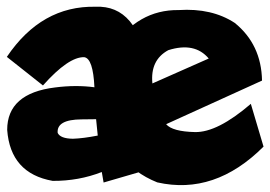

<svg xmlns="http://www.w3.org/2000/svg" viewBox="-21 -527 790 561"><path d="M258.3 -507.3Q381.8 -512.7 410.2 -328.1Q433.1 -163.1 442.4 -40.5L281.7 6.3L276.4 -24.4Q209 2 132.8 1.5Q9.3 -20.5 0 -147.5Q0 -254.4 140.1 -271.5Q200.7 -279.3 254.9 -272Q251 -356.4 225.1 -359.9Q179.2 -361.3 104.5 -277.3L-1 -360.8Q100.1 -510.7 258.3 -507.3ZM147.5 -138.7Q155.3 -122.1 191.9 -121.6Q222.2 -122.6 264.6 -130.9L259.8 -178.7L217.3 -178.2Q144 -177.7 147.5 -138.7ZM665 -460Q742.7 -397 744.6 -291.5L464.4 -164.1Q482.9 -142.6 548.6 -141.1Q614.3 -139.6 711.9 -223.6L749 -98.6Q606.4 43.9 438.5 5.9Q300.3 -49.3 277.8 -213.4Q274.4 -317.4 307.1 -386.7Q381.3 -499 501 -497.6Q598.1 -503.9 665 -460ZM424.3 -283.2 588.9 -356Q547.9 -404.8 470.7 -380.4Q417.5 -351.6 424.3 -283.2Z"/></svg>

Font: Lapsus Pro (theguybrush.com)
Style: Bold
Weight: 700
Designer: Jose Roses
Version: Version 1.00 February 9, 2018, initial release